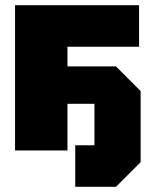

<svg xmlns="http://www.w3.org/2000/svg" viewBox="-20 -580 595 740"><path d="M38 0V-560H516V-400H240V-324H427L522 -229V45L427 140H270V-20H344V-180H240V0Z"/></svg>

Font: Tektur SemiCondensed ExtraBold
Style: Regular
Weight: 800
Width: 4
Designer: Adam Jagosz
Foundry: Adam Jagosz
Version: Version 1.005;gftools[0.9.30]